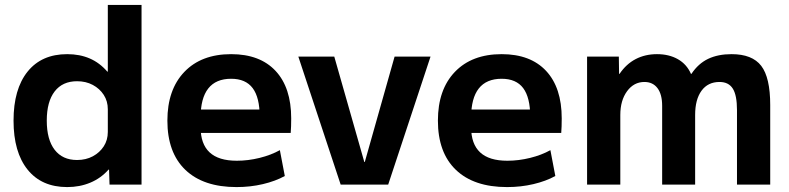

<svg xmlns="http://www.w3.org/2000/svg" viewBox="-20 -750 3204 780"><path d="M253 10Q149 10 92 -61Q35 -132 35 -260Q35 -388 92 -459Q149 -530 253 -530Q304 -530 344.5 -512.5Q385 -495 416 -459H418V-730H555V0H425L423 -61H421Q390 -26 347 -8Q304 10 253 10ZM293 -100Q329 -100 357 -115Q385 -130 401.5 -155.5Q418 -181 418 -214V-306Q418 -339 401.5 -364.5Q385 -390 357 -405Q329 -420 293 -420Q234 -420 202 -378.5Q170 -337 170 -260Q170 -183 202 -141.5Q234 -100 293 -100Z M941 10Q806 10 733 -60Q660 -130 660 -260Q660 -386 729 -458Q798 -530 919 -530Q1036 -530 1099.5 -462Q1163 -394 1163 -269Q1163 -255 1162.5 -237Q1162 -219 1161 -210H737V-305H1054L1035 -276Q1035 -354 1006.5 -392Q978 -430 919 -430Q857 -430 826 -390.5Q795 -351 795 -273V-233Q795 -165 831.5 -131Q868 -97 942 -97Q988 -97 1034.5 -108.5Q1081 -120 1117 -140L1137 -35Q1099 -14 1048 -2Q997 10 941 10Z M1364 0 1192 -520H1338L1460 -92H1462L1583 -520H1729L1557 0Z M2040 10Q1905 10 1832 -60Q1759 -130 1759 -260Q1759 -386 1828 -458Q1897 -530 2018 -530Q2135 -530 2198.5 -462Q2262 -394 2262 -269Q2262 -255 2261.5 -237Q2261 -219 2260 -210H1836V-305H2153L2134 -276Q2134 -354 2105.5 -392Q2077 -430 2018 -430Q1956 -430 1925 -390.5Q1894 -351 1894 -273V-233Q1894 -165 1930.5 -131Q1967 -97 2041 -97Q2087 -97 2133.5 -108.5Q2180 -120 2216 -140L2236 -35Q2198 -14 2147 -2Q2096 10 2040 10Z M2365 0V-520H2494L2495 -450H2497Q2524 -490 2562.5 -510Q2601 -530 2649 -530Q2698 -530 2734 -509.5Q2770 -489 2787 -450H2789Q2817 -492 2857 -511Q2897 -530 2952 -530Q3036 -530 3072.5 -482.5Q3109 -435 3109 -323V0H2974V-303Q2974 -363 2957 -390Q2940 -417 2903 -417Q2856 -417 2830 -381.5Q2804 -346 2804 -283V0H2670V-320Q2670 -367 2651 -392Q2632 -417 2598 -417Q2555 -417 2527.5 -379.5Q2500 -342 2500 -283V0Z"/></svg>

Font: M PLUS 2
Style: Bold
Weight: 700
Designer: Coji Morishita
Foundry: UNDERFOREST DESIGN
Version: Version 1.001